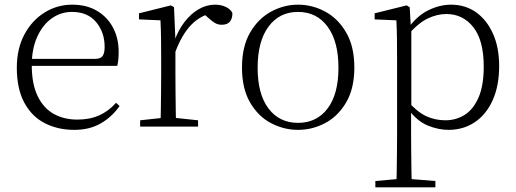

<svg xmlns="http://www.w3.org/2000/svg" viewBox="-20 -542 2209 822"><path d="M298 14Q227 14 171 -15Q115 -44 83.5 -103.5Q52 -163 52 -252Q52 -334 84.5 -394.5Q117 -455 171 -488.5Q225 -522 289 -522Q351 -522 395.5 -495.5Q440 -469 464 -423.5Q488 -378 488 -320Q488 -283 482 -260H82V-290H387Q411 -290 419.5 -302.5Q428 -315 428 -341Q428 -404 391.5 -447.5Q355 -491 288 -491Q240 -491 201 -463Q162 -435 139 -383.5Q116 -332 116 -263Q116 -183 141 -131Q166 -79 210 -54.5Q254 -30 311 -30Q364 -30 404.5 -48Q445 -66 477 -102L492 -88Q459 -41 411 -13.5Q363 14 298 14Z M580 0V-27L691 -39H714L828 -27V0ZM667 0Q668 -24 668.5 -64.5Q669 -105 669.5 -149Q670 -193 670 -226V-281Q670 -333 669.5 -375.5Q669 -418 667 -455L575 -459V-485L712 -519L725 -511L731 -371V-370V-226Q731 -193 731.5 -149Q732 -105 732.5 -64.5Q733 -24 734 0ZM730 -318 713 -367H727Q743 -413 770 -448Q797 -483 830.5 -502.5Q864 -522 900 -522Q927 -522 947.5 -512Q968 -502 975 -486Q975 -462 964 -449Q953 -436 929 -436Q913 -436 899.5 -444Q886 -452 869 -468L846 -488H895Q839 -477 799 -436Q759 -395 730 -318Z M1256 14Q1195 14 1140 -15Q1085 -44 1050.5 -103.5Q1016 -163 1016 -253Q1016 -343 1051 -403Q1086 -463 1141 -492.5Q1196 -522 1256 -522Q1317 -522 1372 -492.5Q1427 -463 1462 -403Q1497 -343 1497 -253Q1497 -163 1462 -103.5Q1427 -44 1372 -15Q1317 14 1256 14ZM1256 -16Q1336 -16 1382.5 -77.5Q1429 -139 1429 -252Q1429 -365 1382.5 -428Q1336 -491 1256 -491Q1176 -491 1129.5 -428Q1083 -365 1083 -252Q1083 -139 1129.5 -77.5Q1176 -16 1256 -16Z M1587 260V233L1699 223H1720L1844 233V260ZM1677 260Q1678 229 1678.5 189.5Q1679 150 1679.5 108.5Q1680 67 1680 32V-278Q1680 -330 1679.5 -374Q1679 -418 1677 -455L1584 -459V-485L1721 -519L1734 -511L1739 -425L1741 -420V-80L1740 -71V32Q1740 66 1740.5 107.5Q1741 149 1741.5 189Q1742 229 1743 260ZM1900 14Q1857 14 1811.5 -4.5Q1766 -23 1727 -75H1714L1726 -108Q1767 -62 1805 -44.5Q1843 -27 1887 -27Q1932 -27 1969 -50Q2006 -73 2028.5 -124Q2051 -175 2051 -257Q2051 -369 2006.5 -425.5Q1962 -482 1891 -482Q1851 -482 1810.5 -462.5Q1770 -443 1723 -389L1714 -420H1726Q1766 -475 1814.5 -498.5Q1863 -522 1911 -522Q1972 -522 2018 -489.5Q2064 -457 2090.5 -398Q2117 -339 2117 -259Q2117 -175 2089.5 -113.5Q2062 -52 2013 -19Q1964 14 1900 14Z"/></svg>

Font: Noto Serif JP
Style: Regular
Weight: 200
Designer: Ryoko NISHIZUKA 西塚涼子 (kana & ideographs); Frank Grießhammer (Latin, Greek & Cyrillic); Wenlong ZHANG 张文龙 (bopomofo); San
Foundry: Adobe
Version: Version 2.001;hotconv 1.1.0;makeotfexe 2.6.0